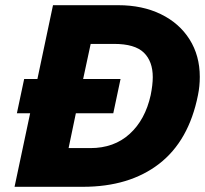

<svg xmlns="http://www.w3.org/2000/svg" viewBox="-20 -719 789 739"><path d="M96 -283H45L73 -415H124L184 -699H435Q528 -699 599 -664.5Q670 -630 709.5 -567.5Q749 -505 749 -423Q749 -387 742 -353Q707 -177 592.5 -88.5Q478 0 299 0H36ZM328 -149Q419 -149 479 -203.5Q539 -258 560 -353Q568 -393 568 -422Q568 -483 533.5 -516.5Q499 -550 419 -550H329L300 -415H444L416 -283H272L244 -149Z"/></svg>

Font: Prompt Bold
Style: Bold Italic
Weight: 700
Italic angle: -12°
Designer: Katatrad Team
Foundry: CadsonDemak
Version: Version 1.000